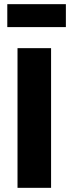

<svg xmlns="http://www.w3.org/2000/svg" viewBox="-20 -901 336 921"><path d="M64 -670V0H225V-670ZM15 -771H296V-881H15Z"/></svg>

Font: LT Wave Text Black
Style: Regular
Weight: 900
Designer: Daniel Lyons
Version: Version 2.5 (Glyphs App)